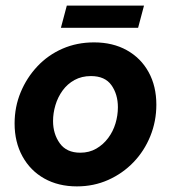

<svg xmlns="http://www.w3.org/2000/svg" viewBox="-20 -654 610 684"><path d="M254 10Q188 10 138 -18Q88 -46 60 -97Q32 -148 32 -214Q32 -273 53.5 -325Q75 -377 113 -417.5Q151 -458 202.5 -480.5Q254 -503 315 -503Q382 -503 432 -475Q482 -447 509.5 -397Q537 -347 537 -281Q537 -222 515.5 -169Q494 -116 455.5 -76Q417 -36 365.5 -13Q314 10 254 10ZM266 -110Q298 -110 323 -124.5Q348 -139 365.5 -162.5Q383 -186 391.5 -214.5Q400 -243 400 -272Q400 -318 377 -350.5Q354 -383 304 -383Q271 -383 245.5 -369Q220 -355 203 -331.5Q186 -308 177.5 -279.5Q169 -251 169 -223Q169 -177 193 -143.5Q217 -110 266 -110ZM197 -555 218 -634H493L472 -555Z"/></svg>

Font: Hanken Grotesk ExtraBold
Style: Italic
Weight: 800
Italic angle: -8°
Designer: Alfredo Marco Pradil
Foundry: Hanken Design Co.
Version: Version 3.013